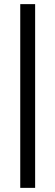

<svg xmlns="http://www.w3.org/2000/svg" viewBox="-20 -715 268 929"><path d="M150 194H78V-695H150Z"/></svg>

Font: Hind Guntur
Style: Regular
Weight: 400
Version: Version 1.000;PS 1.0;hotconv 1.0.86;makeotf.lib2.5.63406; tt